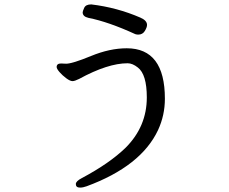

<svg xmlns="http://www.w3.org/2000/svg" viewBox="-20 -779 1040 871"><path d="M343 72Q324 72 324 56Q324 43 351 29Q477 -38 550 -109Q646 -205 646 -337Q646 -442 605 -473Q581 -492 559 -492Q469 -492 339 -421Q319 -411 309 -411Q298 -411 280.5 -424Q263 -437 250 -452Q237 -467 237 -475Q237 -491 257 -491L280 -490Q308 -490 393 -525Q478 -560 555 -560Q728 -560 728 -331Q728 -256 697 -189Q620 -25 373 66Q357 72 343 72ZM607 -622Q601 -622 594 -624Q472 -680 381 -698Q355 -704 355 -723Q355 -728 362 -743.5Q369 -759 394 -759Q511 -745 617 -699Q647 -686 647 -666Q647 -655 637 -638.5Q627 -622 607 -622Z"/></svg>

Font: LXGW WenKai Mono Medium
Style: Regular
Weight: 500
Monospace: yes
Designer: LXGW / Fontworks Inc.
Foundry: LXGW / Fontworks Inc.
Version: Version 1.520; June 14, 2025